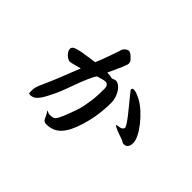

<svg xmlns="http://www.w3.org/2000/svg" viewBox="-143 -925 1287 1287"><g transform="rotate(45 500.0 -282.0)"><path d="M900.4 -236.3Q900.4 -187.5 863.3 -184.6Q857.4 -184.6 853.5 -185.5L842.8 -190.4Q835 -196.3 821.3 -200.7Q807.6 -205.1 792.5 -210.4Q777.3 -215.8 760.7 -222.7Q744.1 -229.5 730.5 -240.2L765.6 -247.1Q789.1 -254.9 789.1 -268.6Q789.1 -277.3 775.9 -297.4Q762.7 -317.4 743.7 -341.8Q724.6 -366.2 704.1 -391.1Q683.6 -416 669.9 -432.6L654.3 -452.1Q634.8 -476.6 634.8 -477.5Q634.8 -492.2 651.4 -492.2Q657.2 -491.2 666 -489.7Q674.8 -488.3 685.5 -483.4L713.9 -470.7Q747.1 -453.1 780.3 -422.9Q813.5 -392.6 840.3 -358.9Q867.2 -325.2 883.8 -292.5Q900.4 -259.8 900.4 -236.3ZM605.5 -322.3Q605.5 -201.2 571.3 -89.8Q556.6 -42 539.6 -8.3Q522.5 25.4 501.5 46.9Q480.5 68.4 455.1 78.1Q429.7 87.9 397.5 87.9Q384.8 87.9 377.9 82.5Q371.1 77.1 366.2 67.4Q361.3 57.6 355.5 44.9Q349.6 32.2 338.9 18.6Q340.8 16.6 343.8 18.6Q346.7 20.5 348.6 20.5Q358.4 26.4 368.2 26.4Q377.9 26.4 382.8 26.4Q392.6 25.4 399.9 23.4Q407.2 21.5 413.1 16.1Q418.9 10.7 424.8 0Q430.7 -10.7 439.5 -30.3Q440.4 -32.2 444.3 -42.5Q448.2 -52.7 453.6 -66.4Q459 -80.1 464.8 -96.2Q470.7 -112.3 475.6 -126Q485.4 -153.3 491.2 -184.1Q497.1 -214.8 501 -244.6Q504.9 -274.4 505.9 -302.7Q506.8 -331.1 506.8 -353.5Q506.8 -377 498.5 -386.2Q490.2 -395.5 477.5 -395.5Q464.8 -395.5 448.7 -390.1Q432.6 -384.8 416 -380.9Q410.2 -378.9 401.9 -363.8Q393.6 -348.6 383.3 -325.7Q373 -302.7 362.8 -276.4Q352.5 -250 343.8 -225.1Q335 -200.2 327.6 -181.2Q320.3 -162.1 317.4 -154.3L298.8 -109.4L273.4 -58.6Q260.7 -33.2 249 -16.6Q237.3 0 226.6 9.3Q215.8 18.6 205.6 22Q195.3 25.4 184.6 25.4Q170.9 25.4 170.4 19Q169.9 12.7 169.9 4.9Q169.9 -2.9 169.9 -9.3Q169.9 -15.6 170.9 -23.4Q171.9 -31.2 174.8 -40.5Q177.7 -49.8 183.6 -63.5Q210 -121.1 237.3 -188Q264.6 -254.9 297.9 -340.8Q225.6 -320.3 213.9 -320.3Q205.1 -320.3 194.3 -326.2Q183.6 -332 174.3 -341.3Q165 -350.6 159.2 -361.3Q153.3 -372.1 153.3 -380.9Q153.3 -399.4 171.9 -407.2Q190.4 -415 224.6 -421.9L336.9 -438.5Q347.7 -463.9 356.4 -487.3Q365.2 -510.7 373 -532.2L399.4 -608.4Q402.3 -627.9 417 -640.1Q431.6 -652.3 443.4 -652.3Q451.2 -652.3 460.4 -646.5Q469.7 -640.6 480.5 -629.9L490.2 -620.1Q502.9 -607.4 502.9 -589.8Q502.9 -585.9 501 -580.1Q499 -574.2 496.6 -567.9Q494.1 -561.5 491.7 -555.7Q489.3 -549.8 488.3 -545.9L443.4 -447.3Q450.2 -445.3 453.6 -445.8Q457 -446.3 464.8 -445.3Q478.5 -444.3 485.8 -441.4Q493.2 -438.5 505.9 -445.3Q523.4 -454.1 541 -445.3Q558.6 -436.5 573.2 -417.5Q587.9 -398.4 596.7 -372.6Q605.5 -346.7 605.5 -322.3Z"/></g></svg>

Font: JasonHandwriting1
Style: Regular
Weight: 400
Version: Version 1.48.20